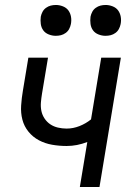

<svg xmlns="http://www.w3.org/2000/svg" viewBox="-20 -752 540 772"><path d="M301 0 331 -181Q310 -173 289.5 -169Q269 -165 248 -165Q218 -165 189.5 -170Q161 -175 136.5 -188Q112 -201 94.5 -222.5Q77 -244 70 -271Q63 -298 65 -328Q67 -358 72 -387L94 -520H173L149 -376Q146 -358 144.5 -340Q143 -322 146.5 -305.5Q150 -289 159.5 -275Q169 -261 182.5 -252Q196 -243 213 -239Q230 -235 248 -235Q274 -235 299.5 -245Q325 -255 346 -272L387 -520H466L380 0ZM404 -608Q390 -608 376 -613.5Q362 -619 354 -630Q346 -641 344 -655.5Q342 -670 344 -685Q346 -695 351 -704.5Q356 -714 365 -720.5Q374 -727 384 -729.5Q394 -732 405 -732Q419 -732 433 -726.5Q447 -721 455 -710Q463 -699 465.5 -684.5Q468 -670 465 -655Q463 -645 458 -635.5Q453 -626 444 -619.5Q435 -613 425 -610.5Q415 -608 404 -608ZM204 -608Q190 -608 176 -613.5Q162 -619 154 -630Q146 -641 144 -655.5Q142 -670 144 -685Q146 -695 151 -704.5Q156 -714 165 -720.5Q174 -727 184 -729.5Q194 -732 205 -732Q219 -732 233 -726.5Q247 -721 255 -710Q263 -699 265.5 -684.5Q268 -670 265 -655Q263 -645 258 -635.5Q253 -626 244 -619.5Q235 -613 225 -610.5Q215 -608 204 -608Z"/></svg>

Font: Iosevka Term Curly Oblique
Style: Regular
Weight: 400
Italic angle: -9°
Designer: Belleve Invis
Foundry: Belleve Invis
Version: Version 32.3.0